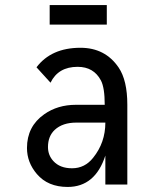

<svg xmlns="http://www.w3.org/2000/svg" viewBox="-20 -738 626 768"><path d="M489.3 0H401.4V-115.7Q360.8 9.8 250.5 9.8Q171.4 9.8 127.4 -42Q87.9 -88.4 87.9 -146Q87.9 -232.4 156.7 -280.8Q210.4 -318.8 283.7 -318.8H398.9Q398.9 -387.2 383.8 -416Q355 -470.7 290.5 -470.7Q212.9 -470.7 182.1 -407.2L126 -468.8Q185.1 -546.9 301.8 -546.9Q400.9 -546.9 454.6 -467.8Q489.3 -416.5 489.3 -319.3ZM401.4 -247.6Q344.7 -247.6 285.2 -247.6Q230.5 -247.6 199.2 -218.8Q171.9 -193.4 171.9 -149.9Q171.9 -117.2 193.4 -93.8Q219.7 -64.9 268.1 -64.9Q319.3 -64.9 352.5 -106.9Q401.4 -167.5 401.4 -247.6ZM178.7 -639.6V-717.8H407.2V-639.6Z"/></svg>

Font: Consola Mono
Style: Book
Weight: 400
Monospace: yes
Version: Version 2.001